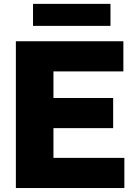

<svg xmlns="http://www.w3.org/2000/svg" viewBox="-20 -948 683 968"><path d="M249.5 -152H607V0H60V-740H602V-588H249.5V-454H550.5V-302H249.5ZM146.5 -817.5V-928.5H537V-817.5Z"/></svg>

Font: Encode Sans ExtraBold
Style: Regular
Weight: 800
Designer: Multiple Designers
Foundry: Impallari Type
Version: Version 2.000